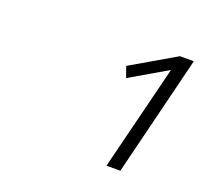

<svg xmlns="http://www.w3.org/2000/svg" viewBox="-68 -868 498 468"><g transform="rotate(20 181.0 -634.0)"><path d="M211 -723 326 -790H362L285 -478H249L317 -751L221 -695Z"/></g></svg>

Font: Titillium Web ExtraLight
Style: Italic
Weight: 275
Italic angle: -13°
Version: Version 1.002;PS 57.000;hotconv 1.0.70;makeotf.lib2.5.55311